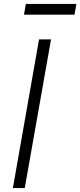

<svg xmlns="http://www.w3.org/2000/svg" viewBox="-20 -949 406 969"><path d="M365.5 -929 356 -875H101L110.5 -929ZM237.5 -750 105 0H45L177 -750Z"/></svg>

Font: Russisch Sans Light
Style: Italic
Weight: 300
Italic angle: -10°
Designer: Michael Sharanda (font) & Cristiano Sobral (main changes)
Foundry: Michael Sharanda
Version: Version 2.00;September 8, 2020;FontCreator 13.0.0.2681 64-bi